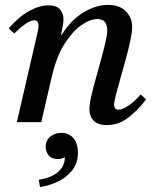

<svg xmlns="http://www.w3.org/2000/svg" viewBox="-20 -500 635 786"><path d="M191 -182 149 0H49L131 -355Q138 -384 138 -393Q138 -417 120 -417Q106 -417 83.5 -401.5Q61 -386 39 -363Q32 -368 26.5 -373Q21 -378 16 -384Q56 -431 98.5 -454.5Q141 -478 178 -478Q212 -478 226 -461Q240 -444 240 -421Q240 -409 236.5 -392.5Q233 -376 230 -358H233Q271 -419 322.5 -449.5Q374 -480 422 -480Q470 -480 495.5 -453.5Q521 -427 521 -389Q521 -368 513.5 -333Q506 -298 495 -258Q484 -218 473 -179.5Q462 -141 454.5 -111.5Q447 -82 447 -70Q447 -63 451 -57Q455 -51 465 -51Q482 -51 508 -69Q534 -87 555 -113Q568 -104 578 -93Q544 -48 504.5 -18Q465 12 417 12Q380 12 363 -6.5Q346 -25 346 -53Q346 -73 353.5 -106Q361 -139 372 -178Q383 -217 393.5 -255.5Q404 -294 411.5 -326Q419 -358 419 -376Q419 -396 410 -409Q401 -422 378 -422Q349 -422 313 -397Q277 -372 244.5 -321Q212 -270 193 -190ZM231 44Q263 44 281 66Q299 88 299 125Q299 165 278 194Q257 223 221.5 241Q186 259 144 266Q143 261 141 250.5Q139 240 139 236Q190 228 217.5 204Q245 180 245 148V143Q234 151 218 151Q191 151 179 135.5Q167 120 167 101Q167 74 186 59Q205 44 231 44Z"/></svg>

Font: Tiro Gurmukhi
Style: Italic
Weight: 400
Italic angle: -11°
Designer: Gurmukhi: John Hudson & Fiona Ross, assisted by Paul Hanslow. Latin: John Hudson with Paul Hanslow, assisted by Kaja Soj
Foundry: Tiro Typeworks Ltd.
Version: Version 1.52